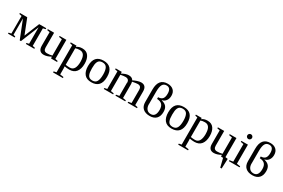

<svg xmlns="http://www.w3.org/2000/svg" viewBox="125 -2095 5451 3700"><g transform="rotate(30 2851.0 -245.5)"><path d="M79 -425 23 -437V-459H186L317 -126L452 -459H609V-437L554 -425V-34L609 -22V0H421V-22L473 -34V-400L311 0H284L126 -398V-34L172 -22V0H23V-22L79 -34Z M977 -37H975Q890 10 820 10Q703 10 703 -125V-425L644 -437V-459H784V-131Q784 -47 862 -47Q924 -47 976 -62V-425L907 -437V-459H1057V-34L1115 -22V0H981Z M1593 -235V-234Q1593 -120 1542 -54.5Q1491 11 1389 11Q1336 11 1284 0Q1287 34 1287 54V178L1367 190V213H1148V190L1206 178V-425L1154 -437V-459H1283L1284 -432Q1330 -471 1409 -471Q1502 -471 1547.5 -407Q1593 -343 1593 -235ZM1505 -234H1504Q1504 -419 1381 -419Q1322 -419 1286 -403V-36Q1332 -28 1382 -28Q1505 -28 1505 -234Z M1883 -471Q2094 -471 2094 -232Q2094 10 1879 10Q1773 10 1721.5 -53.5Q1670 -117 1670 -232Q1670 -471 1883 -471ZM2006 -232Q2006 -329 1978.5 -380.5Q1951 -432 1879 -432Q1842 -432 1817 -418Q1792 -404 1779.5 -375.5Q1767 -347 1762.5 -313.5Q1758 -280 1758 -232Q1758 -183 1762.5 -149.5Q1767 -116 1779.5 -87Q1792 -58 1817 -43.5Q1842 -29 1879 -29Q1951 -29 1978.5 -81.5Q2006 -134 2006 -232Z M2482 -327 2485 -326Q2485 -410 2402 -410Q2361 -410 2294 -396V-33L2363 -21V1H2155V-21L2213 -33V-424L2155 -436V-458H2289L2293 -421Q2378 -470 2442 -470Q2520 -470 2546 -417Q2582 -436 2631.5 -453Q2681 -470 2718 -470Q2835 -470 2835 -335V-33L2894 -21V1H2686V-21L2754 -33V-326Q2754 -410 2676 -410Q2642 -410 2555 -393Q2563 -366 2563 -336V-34L2632 -22V0H2414V-22L2482 -34Z M3055 -180 3054 -179Q3054 -114 3086.5 -73Q3119 -32 3178 -32Q3289 -32 3289 -189Q3289 -267 3252.5 -305.5Q3216 -344 3140 -347V-385Q3208 -387 3237.5 -423Q3267 -459 3267 -534Q3267 -664 3172 -664Q3109 -664 3082 -615Q3055 -566 3055 -458ZM3374 -190V-191Q3374 -95 3323.5 -42.5Q3273 10 3179 10Q3081 10 3026.5 -39Q2972 -88 2972 -182V-459Q2972 -704 3173 -704Q3255 -704 3302.5 -660Q3350 -616 3350 -537Q3350 -473 3318 -428Q3286 -383 3232 -372V-367Q3303 -352 3338.5 -310Q3374 -268 3374 -190Z M3668 -471Q3879 -471 3879 -232Q3879 10 3664 10Q3558 10 3506.5 -53.5Q3455 -117 3455 -232Q3455 -471 3668 -471ZM3791 -232Q3791 -329 3763.5 -380.5Q3736 -432 3664 -432Q3627 -432 3602 -418Q3577 -404 3564.5 -375.5Q3552 -347 3547.5 -313.5Q3543 -280 3543 -232Q3543 -183 3547.5 -149.5Q3552 -116 3564.5 -87Q3577 -58 3602 -43.5Q3627 -29 3664 -29Q3736 -29 3763.5 -81.5Q3791 -134 3791 -232Z M4378 -235V-234Q4378 -120 4327 -54.5Q4276 11 4174 11Q4121 11 4069 0Q4072 34 4072 54V178L4152 190V213H3933V190L3991 178V-425L3939 -437V-459H4068L4069 -432Q4115 -471 4194 -471Q4287 -471 4332.5 -407Q4378 -343 4378 -235ZM4290 -234H4289Q4289 -419 4166 -419Q4107 -419 4071 -403V-36Q4117 -28 4167 -28Q4290 -28 4290 -234Z M4842 -34 4897 -26 4888 193H4857L4809 0H4764L4760 -37Q4675 10 4605 10Q4488 10 4488 -125V-425L4429 -437V-459H4569V-131Q4569 -47 4647 -47Q4709 -47 4761 -62V-425L4692 -437V-459H4842Z M5102 -609Q5102 -588 5086.5 -572Q5071 -556 5049 -556Q5028 -556 5012 -571.5Q4996 -587 4996 -609Q4996 -631 5011.5 -646.5Q5027 -662 5049 -662Q5071 -662 5086.5 -646.5Q5102 -631 5102 -609ZM5097 -34 5176 -22V0H4938V-22L5016 -34V-425L4951 -437V-459H5097Z M5340 -180 5339 -179Q5339 -114 5371.5 -73Q5404 -32 5463 -32Q5574 -32 5574 -189Q5574 -267 5537.5 -305.5Q5501 -344 5425 -347V-385Q5493 -387 5522.5 -423Q5552 -459 5552 -534Q5552 -664 5457 -664Q5394 -664 5367 -615Q5340 -566 5340 -458ZM5659 -190V-191Q5659 -95 5608.5 -42.5Q5558 10 5464 10Q5366 10 5311.5 -39Q5257 -88 5257 -182V-459Q5257 -704 5458 -704Q5540 -704 5587.5 -660Q5635 -616 5635 -537Q5635 -473 5603 -428Q5571 -383 5517 -372V-367Q5588 -352 5623.5 -310Q5659 -268 5659 -190Z"/></g></svg>

Font: Libra Serif Modern
Style: Regular
Weight: 400
Designer: Stefan Peev, Context Ltd
Foundry: Stefan Peev, Context Ltd
Version: Version 1.000